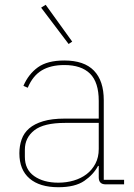

<svg xmlns="http://www.w3.org/2000/svg" viewBox="-20 -771 559 803"><path d="M422 0Q393 0 393 -29V-77H390Q371 -41 332.5 -14.5Q294 12 224 12Q146 12 103.5 -24.5Q61 -61 61 -130Q61 -161 70.5 -188Q80 -215 102 -234Q124 -253 160.5 -264Q197 -275 251 -275H393V-349Q393 -427 356.5 -463Q320 -499 249 -499Q192 -499 154.5 -476.5Q117 -454 96 -404L78 -412Q99 -461 138.5 -489.5Q178 -518 249 -518Q332 -518 373 -475.5Q414 -433 414 -352V-19H499V0ZM224 -7Q258 -7 288.5 -16Q319 -25 342 -42.5Q365 -60 379 -86.5Q393 -113 393 -148V-257H252Q163 -257 123.5 -226Q84 -195 84 -145V-115Q84 -62 123 -34.5Q162 -7 224 -7ZM152 -739 171 -751 282 -597 267 -587Z"/></svg>

Font: IBM Plex Sans Arabic Thin
Style: Regular
Weight: 100
Designer: Mike Abbink, Paul van der Laan, Pieter van Rosmalen, Wael Morcos, Khajak Apelian
Foundry: Bold Monday
Version: Version 1.101